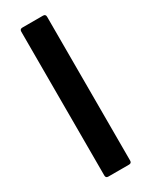

<svg xmlns="http://www.w3.org/2000/svg" viewBox="-197 -794 660 837"><g transform="rotate(-30 133.0 -375.0)"><path d="M81 0Q68 0 68 -13V-737Q68 -750 81 -750H185Q198 -750 198 -737V-13Q198 0 185 0Z"/></g></svg>

Font: LINE Seed Sans TH
Style: Bold
Weight: 700
Designer: Dalton Maag Ltd | Thai characters by Cadson Demak Co.,Ltd.
Foundry: Dalton Maag Ltd
Version: Version 1.002